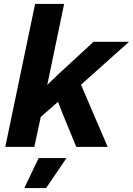

<svg xmlns="http://www.w3.org/2000/svg" viewBox="-20 -749 678 979"><path d="M7 0 159 -729H307L221 -316L276 -369L457 -536H638L393 -317L529 0H369L297 -175L276 -230L188 -153L155 0ZM104 210 177 57H319L215 210Z"/></svg>

Font: Mona Sans ExtraLight
Style: Bold Italic
Weight: 700
Italic angle: -11.6951°
Version: Version 2.000